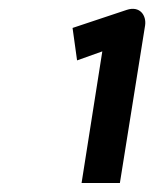

<svg xmlns="http://www.w3.org/2000/svg" viewBox="-20 -862 342 426"><path d="M151 -728 207 -748 161 -456H246L302 -806C305 -827 291 -850 261 -840L141 -800Z"/></svg>

Font: Charger Pro
Style: BlkExtObl
Weight: 900
Designer: Jasper
Foundry: Cannot Into Space Fonts
Version: Version 1.09